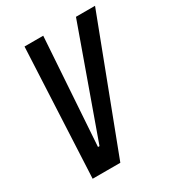

<svg xmlns="http://www.w3.org/2000/svg" viewBox="-167 -788 812 889"><g transform="rotate(-30 238.5 -344.0)"><path d="M67 0 100 -688H200L162 -115H170L375 -688H477L215 0Z"/></g></svg>

Font: Saira ExtraCondensed SemiBold
Style: Italic
Weight: 600
Width: 2
Italic angle: -12°
Designer: Hector Gatti with collaboration of the Omnibus-Type team
Foundry: Omnibus-Type
Version: Version 1.101